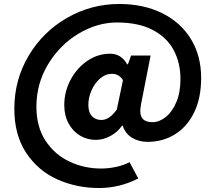

<svg xmlns="http://www.w3.org/2000/svg" viewBox="-20 -755 1075 965"><path d="M52 -208Q52 -354 124 -475Q196 -596 317.5 -665.5Q439 -735 579 -735Q702 -735 795.5 -688.5Q889 -642 940 -558Q991 -474 991 -364Q991 -261 955 -188.5Q919 -116 858 -79Q797 -42 722 -42Q678 -42 644 -62.5Q610 -83 597 -123H593Q571 -91 535 -71.5Q499 -52 462 -52Q419 -52 383 -73Q347 -94 325 -134Q303 -174 303 -227Q303 -293 334 -352.5Q365 -412 418 -448.5Q471 -485 534 -485Q589 -485 619 -432H623L639 -476H737L689 -232Q685 -206 685 -198Q685 -169 700 -155Q715 -141 747 -141Q780 -141 812.5 -166.5Q845 -192 866 -241Q887 -290 887 -358Q887 -439 853 -503Q819 -567 747.5 -604.5Q676 -642 568 -642Q469 -642 375 -586Q281 -530 222 -432.5Q163 -335 163 -219Q163 -116 210 -46Q257 24 331 58Q405 92 487 92Q525 92 563 84Q601 76 631 60L675 142Q581 190 478 190Q365 190 268 146.5Q171 103 111.5 13Q52 -77 52 -208ZM567 -204 598 -352Q578 -384 543 -384Q510 -384 482.5 -360Q455 -336 439.5 -299.5Q424 -263 424 -228Q424 -191 442 -171.5Q460 -152 489 -152Q509 -152 527.5 -164Q546 -176 567 -204Z"/></svg>

Font: Nebula Sans Bold
Style: Regular
Weight: 700
Italic angle: -9°
Designer: Paul D. Hunt for Adobe (as Source Sans)
Foundry: Nebula Entertainment & Broadcasting LLC
Version: Version 1.010